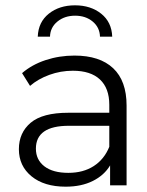

<svg xmlns="http://www.w3.org/2000/svg" viewBox="-20 -697 554 722"><path d="M456 -300V0H394V-75Q372 -38 329 -16.5Q286 5 227 5Q146 5 98.5 -34Q51 -73 51 -136Q51 -198 95.5 -235.5Q140 -273 237 -273H391V-303Q391 -365 356 -398Q321 -431 254 -431Q208 -431 165.5 -415.5Q123 -400 93 -374L63 -422Q100 -454 151.5 -471Q203 -488 260 -488Q355 -488 405.5 -440.5Q456 -393 456 -300ZM391 -145V-224H239Q115 -224 115 -138Q115 -96 147 -71.5Q179 -47 237 -47Q293 -47 332.5 -72.5Q372 -98 391 -145ZM402 -559H356Q355 -594 328.5 -616Q302 -638 262.5 -638Q223 -638 196 -616Q169 -594 168 -559H122Q124 -614 163.5 -645.5Q203 -677 262 -677Q321 -677 360.5 -645.5Q400 -614 402 -559Z"/></svg>

Font: Montserrat Ace
Style: Regular
Weight: 400
Designer: Julieta Ulanovsky
Foundry: Julieta Ulanovsky
Version: Version 1